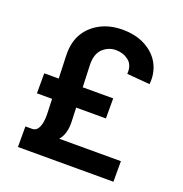

<svg xmlns="http://www.w3.org/2000/svg" viewBox="-132 -853 922 969"><g transform="rotate(20 329.0 -368.5)"><path d="M144.2 -394.9 139.9 -516.7Q137.4 -588.8 167.6 -638.1Q182.5 -662.6 203.5 -681.1Q224.4 -699.6 249.6 -712.2Q274.9 -724.8 303.8 -731Q332.7 -737.2 364 -737.2Q436.1 -737.2 487.9 -708.8Q514.2 -694.6 533.7 -675.2Q553.3 -655.9 565.5 -632.5Q577.8 -609 582.7 -582Q587.7 -555 584.5 -525.2L461.3 -535.5Q464.8 -583.8 435.4 -606.5Q406.2 -628.9 367.2 -628.9Q328.5 -628.9 297.9 -601.6Q268.1 -574.2 268.5 -516.7L273.1 -394.9H436.8V-287.3H277L279.8 -212.4Q280.9 -181.1 274.1 -155.9Q267.4 -130.7 250.4 -110.4H581.7V0H68.9V-110.4H109Q126.8 -112.9 136 -128.6Q140.6 -136.4 143.6 -146Q146.7 -155.5 148.3 -165.8Q149.9 -176.1 150.4 -186.6Q150.9 -197.1 150.6 -206.7L147.7 -287.3H66.4V-394.9Z"/></g></svg>

Font: Inter P Semi Bold
Style: Regular
Weight: 600
Designer: Rasmus Andersson
Foundry: rsms
Version: Version 3.018;git-588b23468